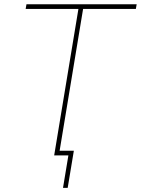

<svg xmlns="http://www.w3.org/2000/svg" viewBox="-20 -748 678 924"><path d="M103.5 -705.1 107.4 -727.5H637.7L633.8 -705.1H379.9L263.2 0H240.7L357.4 -705.1ZM283.2 156.2 309.1 0H256.3L260.3 -22.5H335.4L305.7 156.2Z"/></svg>

Font: Inter Display Thin
Style: Italic
Weight: 100
Italic angle: -9.39999°
Designer: Rasmus Andersson
Foundry: rsms
Version: Version 4.000;git-a52131595